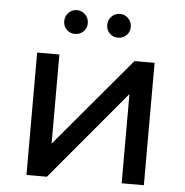

<svg xmlns="http://www.w3.org/2000/svg" viewBox="-52 -778 798 828"><g transform="rotate(5 347.0 -363.5)"><path d="M92.8 0V-529.8H189V-144L514.2 -529.8H601.1V0H504.9V-386.2L181.2 0ZM197.3 -674.8Q197.3 -696.8 212.2 -711.9Q227.1 -727.1 248 -727.1Q269 -727.1 284.2 -711.9Q299.3 -696.8 299.3 -674.8Q299.3 -652.8 284.2 -638.4Q269 -624 248 -624Q227.1 -624 212.2 -638.4Q197.3 -652.8 197.3 -674.8ZM383.3 -674.8Q383.3 -696.8 398.2 -711.9Q413.1 -727.1 434.1 -727.1Q455.1 -727.1 470.2 -711.9Q485.4 -696.8 485.4 -674.8Q485.4 -652.8 470.2 -638.4Q455.1 -624 434.1 -624Q413.1 -624 398.2 -638.4Q383.3 -652.8 383.3 -674.8Z"/></g></svg>

Font: Montserrat Medium
Style: Regular
Weight: 500
Designer: Julieta Ulanovsky
Foundry: Julieta Ulanovsky
Version: Version 7.200